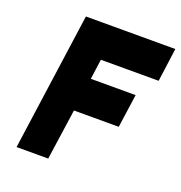

<svg xmlns="http://www.w3.org/2000/svg" viewBox="-127 -809 864 918"><g transform="rotate(20 305.0 -350.0)"><path d="M57 0H218L255 -258H483L507 -428H279L293 -530H587L610 -700H155Z"/></g></svg>

Font: Unageo
Style: Black-Italic
Weight: 900
Designer: Richard Sepsi
Foundry: Richard Sepsi
Version: Version 2.000